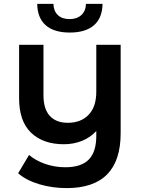

<svg xmlns="http://www.w3.org/2000/svg" viewBox="-20 -764 721 985"><path d="M599 -534V-81Q599 201 322 201Q249 201 182.5 181.5Q116 162 73 125L129 31Q163 60 212 77Q261 94 315 94Q397 94 435.5 54.5Q474 15 474 -67V-92Q444 -59 401 -41.5Q358 -24 308 -24Q201 -24 139.5 -83Q78 -142 78 -260V-534H203V-276Q203 -205 235.5 -169.5Q268 -134 328 -134Q395 -134 434.5 -175Q474 -216 474 -294V-534ZM171 -744H254Q255 -708 276.5 -687Q298 -666 337 -666Q375 -666 397.5 -687Q420 -708 421 -744H506Q505 -672 462 -634.5Q419 -597 338 -597Q257 -597 214.5 -634.5Q172 -672 171 -744Z"/></svg>

Font: Montserrat Alternates SemiBold
Style: Regular
Weight: 600
Designer: Julieta Ulanovsky
Foundry: Julieta Ulanovsky
Version: Version 7.200